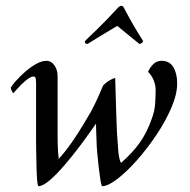

<svg xmlns="http://www.w3.org/2000/svg" viewBox="-20 -634 654 660"><path d="M397 -614Q403 -614 406 -607Q424 -573 437.5 -549.5Q451 -526 472 -493Q471 -489 467 -486Q463 -483 459 -483Q444 -495 426.5 -509.5Q409 -524 396 -534.5Q383 -545 383 -545Q383 -545 365.5 -534.5Q348 -524 324 -509.5Q300 -495 281 -483Q270 -483 272 -493Q295 -515 312.5 -532Q330 -549 347 -566.5Q364 -584 385 -607Q392 -614 397 -614ZM376 -366Q377 -346 377.5 -314Q378 -282 379.5 -246Q381 -210 382 -179Q384 -148 386.5 -117Q389 -86 396 -74Q435 -108 460 -143Q485 -178 501 -224Q512 -252 513.5 -280.5Q515 -309 515 -325Q515 -341 508.5 -357.5Q502 -374 489 -387Q494 -400 506 -412.5Q518 -425 535 -425Q563 -425 576 -403Q589 -381 589 -347Q589 -310 569 -263.5Q549 -217 517.5 -170Q486 -123 450.5 -83Q415 -43 383 -18.5Q351 6 331 6Q328 3 325 -16.5Q322 -36 319 -62Q316 -88 314 -111.5Q312 -135 312 -146Q311 -165 310.5 -187Q310 -209 310 -209Q286 -174 258 -136.5Q230 -99 202 -66.5Q174 -34 150.5 -14Q127 6 112 6Q109 3 107.5 -16.5Q106 -36 105.5 -61.5Q105 -87 104.5 -110.5Q104 -134 104 -145V-347Q104 -348 104 -349Q104 -356 103 -363.5Q102 -371 95 -371Q85 -371 69 -357.5Q53 -344 40.5 -330Q28 -316 26 -314Q24 -314 20.5 -321.5Q17 -329 17 -333Q21 -340 34 -355Q47 -370 65 -386Q83 -402 103 -413.5Q123 -425 140 -425Q156 -425 167 -409.5Q178 -394 178 -372V-172Q178 -141 179 -122.5Q180 -104 182 -88Q204 -112 226 -143.5Q248 -175 265.5 -204.5Q283 -234 292 -249Q309 -281 318 -302Q327 -323 334 -339Q340 -347 353 -355.5Q366 -364 376 -366Z"/></svg>

Font: Amiri
Style: Italic
Weight: 400
Italic angle: 10°
Designer: Khaled Hosny
Version: Version 0.113